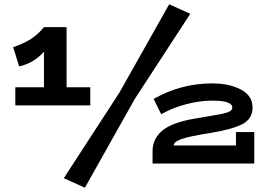

<svg xmlns="http://www.w3.org/2000/svg" viewBox="-20 -759 1231 891"><path d="M399 -354V-270H51V-354H184V-519Q137 -466 69 -451L41 -540Q88 -556 121 -576.5Q154 -597 184 -633H289V-354ZM765 -739 863 -695 605 -299 374 112 276 68 534 -329ZM1160 -146V0H688V-58Q688 -115 733.5 -153Q779 -191 886 -209Q896 -211 908 -212.5Q920 -214 933 -217Q989 -226 1012 -231Q1035 -236 1046.5 -242.5Q1058 -249 1058 -260Q1058 -292 965 -292Q906 -292 842.5 -275Q779 -258 728 -229L693 -300Q820 -372 965 -372Q1044 -372 1098 -343.5Q1152 -315 1152 -260Q1152 -207 1104 -182.5Q1056 -158 951 -141Q861 -127 823.5 -114Q786 -101 786 -84H1075V-146Z"/></svg>

Font: BioRhyme Expanded ExtraBold
Style: Regular
Weight: 800
Width: 7
Designer: Aoife Mooney
Foundry: Aoife Mooney Type
Version: Version 1.000